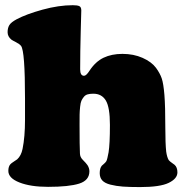

<svg xmlns="http://www.w3.org/2000/svg" viewBox="-20 -723 726 753"><path d="M78.1 -252.9V-336.9Q78.1 -523.4 62.5 -543Q56.2 -550.8 42.5 -557.6Q28.8 -564.5 24.9 -567.4Q9.8 -579.6 9.8 -596.7Q9.8 -613.3 16.6 -624.5Q23.4 -635.7 45.4 -647.5Q83 -667.5 146.7 -685.1Q210.4 -702.6 265.6 -702.6Q283.2 -702.6 291 -699Q298.8 -695.3 298.8 -682.1Q298.8 -681.2 296.6 -600.1Q294.4 -519 294.4 -451.2Q294.4 -425.8 309.6 -425.8Q318.4 -425.8 331.1 -445.8Q354.5 -481.4 386.2 -496.6Q418 -511.7 460 -511.7Q503.9 -511.7 539.1 -496.1Q574.2 -480.5 591.8 -457Q607.4 -435.5 614.3 -415.5Q621.1 -395.5 624.8 -350.8Q628.4 -306.2 628.4 -219.7Q628.4 -160.2 631.8 -128.4Q634.8 -106.9 641.6 -95.2Q645.5 -90.3 654.3 -84.2Q663.1 -78.1 664.6 -76.7Q675.8 -66.9 675.8 -46.9Q675.8 -22.5 641.8 -5.9Q607.9 10.7 529.3 10.7Q488.3 10.7 461.9 8.8Q435.5 6.8 413.3 1.2Q391.1 -4.4 381.1 -15.4Q371.1 -26.4 371.1 -43.9Q371.1 -63.5 379.4 -73.2Q379.9 -73.7 386.7 -79.6Q393.6 -85.4 397 -90.8Q400.9 -98.1 405.8 -125.5Q411.1 -158.2 411.1 -232.9Q411.1 -302.2 395 -328.9Q378.9 -355.5 346.2 -355.5Q333 -355.5 324 -353Q314.9 -350.6 308.8 -343Q302.7 -335.4 299.3 -327.9Q295.9 -320.3 294.2 -304Q292.5 -287.6 292.2 -273.9Q292 -260.3 292 -234.4Q292 -148.4 293.5 -121.1Q293.9 -106.9 304.2 -96.7Q318.4 -82.5 323.2 -75.2Q330.6 -63.5 330.6 -51.3Q330.6 -15.6 290.5 -2.9Q250.5 9.8 168.5 9.8Q100.1 9.8 56.4 -7.3Q12.7 -24.4 12.7 -52.7Q12.7 -69.8 20.5 -78.6Q24.4 -83 33.7 -88.9Q43 -94.7 47.4 -98.1Q63 -112.3 68.4 -138.7Q78.1 -186 78.1 -252.9Z"/></svg>

Font: Cooper* Black
Style: Regular
Weight: 900
Designer: Owen Earl
Foundry: indestructible type*
Version: Version 0.001